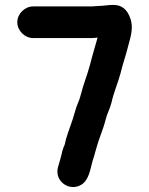

<svg xmlns="http://www.w3.org/2000/svg" viewBox="-20 -696 604 777"><path d="M114 -542H352C359 -542 367 -543 375 -544C364 -504 355 -477 344 -433C331 -385 318 -357 307 -313C301 -287 291 -273 284 -246C273 -205 259 -173 247 -133C244 -122 243 -110 238 -102L232 -84C228 -64 220 -38 214 -17C201 39 262 81 310 51C340 32 345 -10 355 -46L359 -58C363 -71 366 -83 370 -97C382 -140 397 -170 408 -214C415 -240 424 -254 431 -280C441 -325 455 -353 468 -400C477 -438 485 -458 494 -492C503 -532 523 -574 508 -620C495 -659 471 -678 434 -676C419 -676 397 -672 381 -672C373 -672 360 -670 352 -670H114C80 -670 50 -640 50 -606C50 -572 80 -542 114 -542Z"/></svg>

Font: Electronic
Style: SuThk
Weight: 900
Version: Version 1.011